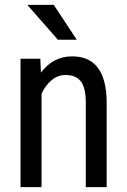

<svg xmlns="http://www.w3.org/2000/svg" viewBox="-20 -770 524 790"><path d="M146 -528.3H64.5V0H150.9V-383.8C161.3 -406.9 175 -425.6 192.1 -439.9C209.2 -454.3 228.5 -461.4 250 -461.4C277.7 -461.4 298.4 -452.7 312.3 -435.3C326.1 -417.9 333 -388.5 333 -347.2V0H418.9V-351.1C417.6 -475.7 370.3 -538.1 276.9 -538.1C224.8 -538.1 182 -515.8 148.4 -471.2ZM295.9 -606.4 201.2 -750H92.3L218.3 -606.4Z"/></svg>

Font: Roboto Condensed
Style: Regular
Weight: 400
Designer: Google
Version: Version 2.134; 2016